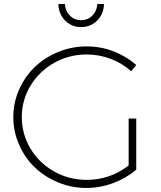

<svg xmlns="http://www.w3.org/2000/svg" viewBox="-20 -930 798 951"><path d="M269 -910.2H301.8Q303.2 -876 325.9 -853Q348.6 -830.1 381.8 -830.1Q415 -830.1 437.7 -853Q460.4 -876 461.9 -910.2H495.1Q493.7 -860.4 461.2 -828.1Q428.7 -795.9 381.8 -795.9Q335 -795.9 302.7 -828.1Q270.5 -860.4 269 -910.2ZM617.2 -342.8H654.8V-89.8Q605.5 -47.4 540.8 -23.2Q476.1 1 407.2 1Q334 1 267.1 -26.9Q200.2 -54.7 151.6 -101.6Q103 -148.4 74.5 -213.6Q45.9 -278.8 45.9 -350.1Q45.9 -421.4 74.7 -486.3Q103.5 -551.3 152.3 -598.1Q201.2 -645 268.3 -672.6Q335.4 -700.2 409.2 -700.2Q478.5 -700.2 541.7 -676Q605 -651.9 654.8 -607.9L629.9 -577.1Q585.9 -616.7 528.6 -638.4Q471.2 -660.2 409.2 -660.2Q322.3 -660.2 248.3 -618.7Q174.3 -577.1 131.1 -505.6Q87.9 -434.1 87.9 -350.1Q87.9 -265.6 131.1 -193.8Q174.3 -122.1 248.3 -80.6Q322.3 -39.1 409.2 -39.1Q525.9 -39.1 617.2 -110.8Z"/></svg>

Font: Montserrat Ultra Light
Style: Regular
Weight: 200
Designer: Julieta Ulanovsky
Foundry: Julieta Ulanovsky
Version: Version 3.001;PS 003.001;hotconv 1.0.70;makeotf.lib2.5.58329